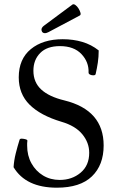

<svg xmlns="http://www.w3.org/2000/svg" viewBox="-20 -858 549 891"><path d="M244 13Q100 13 43 -82Q45 -114 53 -146Q61 -178 71 -210Q73 -215 82 -214.5Q91 -214 99.5 -211.5Q108 -209 107 -204Q106 -199 106 -193Q106 -187 106 -182Q106 -136 126 -100Q146 -64 180 -43.5Q214 -23 257 -23Q314 -23 354 -56.5Q394 -90 394 -149Q394 -196 362 -235Q330 -274 265 -293Q168 -322 117.5 -372Q67 -422 67 -499Q67 -584 123 -630Q179 -676 271 -676Q320 -676 362 -663.5Q404 -651 438 -624Q438 -594 434 -567.5Q430 -541 424 -515Q423 -509 414.5 -508.5Q406 -508 398.5 -511.5Q391 -515 391 -521Q393 -570 358 -607Q323 -644 258 -644Q198 -644 166.5 -612Q135 -580 135 -530Q135 -476 171.5 -442.5Q208 -409 279 -392Q461 -347 461 -183Q461 -92 406.5 -39.5Q352 13 244 13ZM189 -704Q176 -704 173 -716Q170 -728 183 -738L315 -836Q321 -841 329.5 -835Q338 -829 344.5 -818.5Q351 -808 353.5 -798.5Q356 -789 350 -786L205 -709Q195 -704 189 -704Z"/></svg>

Font: Junicode
Style: Regular
Weight: 400
Designer: Peter S. Baker
Version: Version 2.100; ttfautohint (v1.8.4)